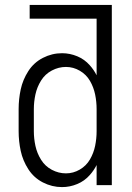

<svg xmlns="http://www.w3.org/2000/svg" viewBox="-20 -755 540 783"><path d="M233 8Q192 8 155 -11Q118 -30 95.5 -65Q73 -100 64.5 -139.5Q56 -179 56 -220V-310Q56 -351 64.5 -390.5Q73 -430 95.5 -465Q118 -500 155 -519Q192 -538 233 -538Q265 -538 295 -525.5Q325 -513 346 -489Q363 -470 374 -448V-679H101V-735H436V0H374V-82Q363 -60 346 -41Q325 -17 295 -4.5Q265 8 233 8ZM249 -48Q279 -48 305.5 -63.5Q332 -79 347 -105Q362 -131 368 -160.5Q374 -190 374 -220V-310Q374 -340 368 -369.5Q362 -399 347 -425Q332 -451 305.5 -466.5Q279 -482 249 -482Q219 -482 191.5 -467.5Q164 -453 147.5 -426.5Q131 -400 124.5 -370Q118 -340 118 -310V-220Q118 -190 124.5 -160Q131 -130 147.5 -103.5Q164 -77 191.5 -62.5Q219 -48 249 -48Z"/></svg>

Font: Iosevka SS01 Light
Style: Regular
Weight: 300
Monospace: yes
Designer: Belleve Invis
Foundry: Belleve Invis
Version: 2.3.3; ttfautohint (v1.8.3)